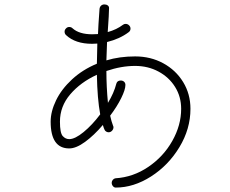

<svg xmlns="http://www.w3.org/2000/svg" viewBox="-20 -813 1040 868"><path d="M841 -321Q841 -230 791 -147.5Q741 -65 662.5 -15Q584 35 503 35Q496 35 490.5 28.5Q485 22 485 13Q485 6 490 0Q495 -6 502 -7Q582 -12 650.5 -58.5Q719 -105 759 -176Q799 -247 799 -321Q799 -376 771.5 -420Q744 -464 696.5 -489.5Q649 -515 591 -515Q528 -515 461 -492Q461 -420 468 -348Q495 -392 506 -435Q510 -449 526 -449Q535 -449 541 -443.5Q547 -438 547 -429Q547 -408 528 -369.5Q509 -331 478 -290Q484 -263 491 -245Q493 -241 493 -238Q493 -229 486.5 -222Q480 -215 471 -215Q465 -215 459.5 -218.5Q454 -222 452 -228Q449 -234 445 -248Q405 -201 364.5 -171.5Q324 -142 293 -142Q209 -142 209 -263Q209 -309 233.5 -359.5Q258 -410 305.5 -454Q353 -498 418 -525Q418 -552 420 -616Q412 -615 396 -615Q321 -615 279 -654Q272 -660 272 -670Q272 -678 278 -684Q284 -691 293 -691Q302 -691 308 -685Q338 -658 397 -658Q414 -658 423 -659Q424 -692 430 -773Q431 -782 437 -787.5Q443 -793 452 -793Q461 -793 467 -788.5Q473 -784 473 -777Q473 -752 467 -668Q507 -679 536 -701Q541 -705 548 -705Q557 -705 563.5 -698.5Q570 -692 570 -684Q570 -673 561 -667Q521 -637 464 -623L461 -540Q520 -558 591 -558Q661 -558 718 -527Q775 -496 808 -442Q841 -388 841 -321ZM418 -475Q344 -441 297.5 -386.5Q251 -332 251 -263Q251 -212 263.5 -198Q276 -184 293 -184Q319 -184 358 -216Q397 -248 433 -296Q420 -366 418 -475Z"/></svg>

Font: Tsukimi Rounded Light
Style: Regular
Weight: 300
Designer: Takashi Funayama
Foundry: Takashi Funayama
Version: Version 1.032; ttfautohint (v1.8.3)